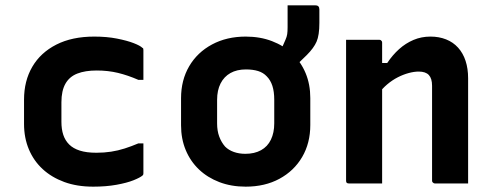

<svg xmlns="http://www.w3.org/2000/svg" viewBox="-20 -687 1840 719"><path d="M333 -550Q380 -550 418 -542.5Q456 -535 480.5 -525.5Q505 -516 513 -508Q516 -507 516.5 -504.5Q517 -502 517 -499Q517 -472 517 -444Q517 -416 517 -388H498Q459 -405 422 -414Q385 -423 342 -423Q299 -423 269.5 -411.5Q240 -400 225 -373.5Q210 -347 210 -304V-231Q210 -203 217 -182Q224 -161 239 -146Q254 -131 279 -123Q304 -115 341 -115Q370 -115 396 -119Q422 -123 447 -131Q472 -139 498 -150H517Q517 -122 517 -94Q517 -66 517 -38Q517 -36 516.5 -34Q516 -32 514 -30Q505 -22 480 -12Q455 -2 416 5Q377 12 329 12Q268 12 220.5 -5.5Q173 -23 139.5 -54Q106 -85 88 -128Q70 -171 70 -223V-314Q70 -384 101 -437Q132 -490 191 -520Q250 -550 333 -550Z M900 -550Q954 -550 998.5 -533Q1043 -516 1075 -485.5Q1107 -455 1124.5 -413Q1142 -371 1142 -320V-219Q1142 -151 1111.5 -99Q1081 -47 1026.5 -17.5Q972 12 900 12Q846 12 801.5 -5Q757 -22 725 -52.5Q693 -83 675.5 -125Q658 -167 658 -218V-319Q658 -387 688.5 -439Q719 -491 774 -520.5Q829 -550 900 -550ZM901 -427Q867 -427 843 -413.5Q819 -400 806 -374.5Q793 -349 793 -313V-225Q793 -197 801 -175.5Q809 -154 823 -138Q836 -125 855.5 -118Q875 -111 899 -111Q933 -111 957.5 -124.5Q982 -138 994.5 -164Q1007 -190 1007 -225V-313Q1007 -344 1000 -365.5Q993 -387 979 -401Q966 -415 946.5 -421Q927 -427 901 -427ZM1057 -667Q1074 -667 1092 -667Q1110 -667 1127 -667Q1144 -667 1160 -667Q1169 -667 1172.5 -663Q1176 -659 1176 -651Q1176 -645 1176 -628Q1176 -611 1176 -601Q1176 -555 1165.5 -531Q1155 -507 1129 -481Q1111 -464 1096.5 -449.5Q1082 -435 1067.5 -422.5Q1053 -410 1037 -395Q1037 -402 1037 -417Q1037 -432 1037 -450.5Q1037 -469 1037 -485.5Q1037 -502 1037 -511Q1039 -516 1042 -522Q1045 -528 1049 -538Q1054 -549 1055.5 -559Q1057 -569 1057 -585Q1057 -597 1057 -621.5Q1057 -646 1057 -667Z M1733 0Q1700 0 1671.5 0Q1643 0 1609 0Q1606 0 1603.5 -1.5Q1601 -3 1599.5 -5Q1598 -7 1598 -11Q1598 -70 1598 -129.5Q1598 -189 1598 -248Q1598 -307 1598 -366Q1598 -393 1586 -406Q1574 -419 1548 -419Q1531 -419 1510.5 -413.5Q1490 -408 1469.5 -397.5Q1449 -387 1430 -371Q1411 -355 1395 -333V-451H1430Q1450 -481 1474.5 -503Q1499 -525 1528.5 -537.5Q1558 -550 1592 -550Q1624 -550 1650.5 -539.5Q1677 -529 1695.5 -508.5Q1714 -488 1723.5 -459Q1733 -430 1733 -394Q1733 -346 1733 -297Q1733 -248 1733 -199Q1733 -150 1733 -100Q1733 -75 1733 -50Q1733 -25 1733 0ZM1411 0Q1389 0 1369.5 0Q1350 0 1329.5 0Q1309 0 1287 0Q1284 0 1282 -0.5Q1280 -1 1278.5 -2.5Q1277 -4 1276.5 -6Q1276 -8 1276 -11Q1276 -65 1276 -118.5Q1276 -172 1276 -225.5Q1276 -279 1276 -332.5Q1276 -386 1276 -440Q1276 -468 1276 -493Q1276 -518 1276 -538Q1301 -538 1321.5 -538Q1342 -538 1361.5 -538Q1381 -538 1400 -538Q1404 -538 1406 -536.5Q1408 -535 1409.5 -533Q1411 -531 1411 -527Q1411 -440 1411 -352Q1411 -264 1411 -176Q1411 -88 1411 0Z"/></svg>

Font: Recursive Monospace
Style: Bold
Weight: 700
Version: Version 1.047